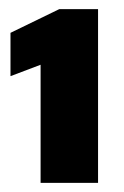

<svg xmlns="http://www.w3.org/2000/svg" viewBox="-20 -821 271 421"><path d="M69 -420V-679L3 -654V-749L110 -801H195V-420Z"/></svg>

Font: Saira Thin Black
Style: Regular
Weight: 900
Version: Version 1.101